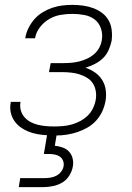

<svg xmlns="http://www.w3.org/2000/svg" viewBox="-20 -548 540 788"><path d="M57 220 63 183H163Q175 183 187.5 181Q200 179 211.5 173Q223 167 231 156.5Q239 146 241 134Q243 122 238.5 111Q234 100 224.5 94Q215 88 203.5 86Q192 84 180 84H160L173 7Q153 6 133.5 2.5Q114 -1 96.5 -8Q79 -15 64 -26Q49 -37 38.5 -52.5Q28 -68 24 -87Q20 -106 24 -127V-130H64V-128Q61 -111 65.5 -95Q70 -79 80.5 -67Q91 -55 105 -47.5Q119 -40 135 -36Q151 -32 168 -30.5Q185 -29 202 -29Q220 -29 238 -30.5Q256 -32 274 -37Q292 -42 309 -51Q326 -60 339.5 -73Q353 -86 361.5 -103.5Q370 -121 373 -139Q376 -157 373 -174.5Q370 -192 361 -206Q352 -220 337 -229Q322 -238 306 -243Q290 -248 271.5 -250Q253 -252 235 -252H181L188 -289H242Q258 -289 274 -290.5Q290 -292 306 -296Q322 -300 338 -307.5Q354 -315 367 -326.5Q380 -338 388 -353.5Q396 -369 398 -385Q402 -409 394 -432Q386 -455 368 -468.5Q350 -482 326 -486.5Q302 -491 277 -491Q253 -491 229 -487Q205 -483 183 -470.5Q161 -458 144.5 -437Q128 -416 124 -392L123 -391H83L84 -393Q87 -413 97 -433Q107 -453 121.5 -469.5Q136 -486 155 -497.5Q174 -509 194.5 -516Q215 -523 236 -525.5Q257 -528 277 -528Q299 -528 321 -525Q343 -522 363 -514.5Q383 -507 399.5 -494.5Q416 -482 426 -464Q436 -446 438.5 -424Q441 -402 438 -380Q434 -361 425.5 -342Q417 -323 402.5 -309Q388 -295 369 -285.5Q350 -276 331 -270Q352 -263 370 -250.5Q388 -238 399.5 -219.5Q411 -201 414 -178.5Q417 -156 413 -133Q409 -111 399.5 -90.5Q390 -70 374.5 -53Q359 -36 339 -24.5Q319 -13 298 -6Q277 1 255 4.5Q233 8 212 8L205 50Q222 52 237.5 57.5Q253 63 263.5 74.5Q274 86 278 102Q282 118 279 135Q276 154 264.5 172.5Q253 191 235 201.5Q217 212 196.5 216Q176 220 157 220Z"/></svg>

Font: Iosevka SS18 Extralight
Style: Italic
Weight: 200
Italic angle: -9°
Monospace: yes
Designer: Belleve Invis
Foundry: Belleve Invis
Version: Version 25.1.1; ttfautohint (v1.8.4)